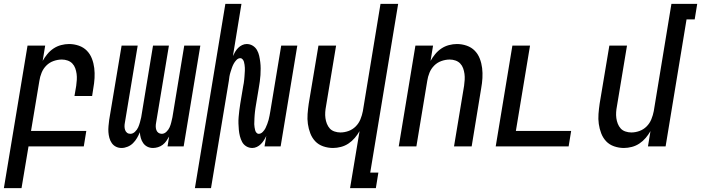

<svg xmlns="http://www.w3.org/2000/svg" viewBox="-50 -755 3615 990"><path d="M-30 215 92 -520H183L170 -441Q180 -459 194 -476Q208 -493 226 -505Q244 -517 265 -522.5Q286 -528 306 -528Q332 -528 356.5 -519.5Q381 -511 398 -493.5Q415 -476 424 -452.5Q433 -429 436 -404Q439 -379 437.5 -352.5Q436 -326 431 -299L425 -260H334L343 -313Q345 -328 346 -343.5Q347 -359 345 -374Q343 -389 338 -403Q333 -417 323 -427.5Q313 -438 298.5 -443Q284 -448 269 -448Q248 -448 226.5 -440.5Q205 -433 189 -417Q173 -401 164.5 -380Q156 -359 153 -338L110 -80H395L382 0H97L61 215Z M739 8Q723 8 710 1.5Q697 -5 688.5 -17Q680 -29 676 -43.5Q672 -58 671 -73Q665 -58 656.5 -43.5Q648 -29 636 -17Q624 -5 608 1.5Q592 8 577 8Q561 8 548 1.5Q535 -5 526.5 -17Q518 -29 514 -44Q510 -59 509 -74Q508 -89 509.5 -105Q511 -121 513 -137L577 -520H660L594 -123Q592 -113 592 -103.5Q592 -94 595 -85Q598 -76 605 -70.5Q612 -65 622 -65Q635 -65 646 -75.5Q657 -86 662.5 -98.5Q668 -111 671.5 -124Q675 -137 678 -150L739 -520H821L755 -123Q753 -113 753 -103.5Q753 -94 756 -85Q759 -76 766.5 -70.5Q774 -65 784 -65Q797 -65 808 -75.5Q819 -86 824.5 -98.5Q830 -111 833 -124Q836 -137 839 -150L900 -520H983L897 0H814L822 -51Q816 -40 808 -28.5Q800 -17 789 -8.5Q778 0 764.5 4Q751 8 739 8Z M955 215 1112 -735H1195L1151 -466Q1156 -477 1162.5 -488Q1169 -499 1178 -508Q1187 -517 1198.5 -522.5Q1210 -528 1222 -528Q1239 -528 1253 -519.5Q1267 -511 1275 -497Q1283 -483 1286.5 -467Q1290 -451 1292 -434.5Q1294 -418 1294 -401.5Q1294 -385 1293 -368Q1292 -351 1289.5 -334Q1287 -317 1284 -299L1269 -209Q1268 -201 1266.5 -193Q1265 -185 1264.5 -177Q1264 -169 1263 -161Q1262 -153 1262 -145.5Q1262 -138 1261.5 -130Q1261 -122 1261 -114.5Q1261 -107 1262.5 -99Q1264 -91 1265.5 -84Q1267 -77 1272 -71Q1277 -65 1284 -65Q1295 -65 1304.5 -74.5Q1314 -84 1319 -94.5Q1324 -105 1328 -115.5Q1332 -126 1335 -137Q1338 -148 1340 -159.5Q1342 -171 1344 -182L1400 -520H1483L1397 0H1314L1323 -54Q1318 -43 1311 -32Q1304 -21 1295 -12Q1286 -3 1274.5 2.5Q1263 8 1251 8Q1234 8 1220 -0.5Q1206 -9 1198.5 -23Q1191 -37 1187 -53Q1183 -69 1181.5 -85.5Q1180 -102 1179.5 -118.5Q1179 -135 1180.5 -152Q1182 -169 1184 -186Q1186 -203 1189 -221L1204 -311Q1206 -319 1207 -327Q1208 -335 1209 -343Q1210 -351 1210.5 -359Q1211 -367 1211.5 -374.5Q1212 -382 1212.5 -390Q1213 -398 1212.5 -405.5Q1212 -413 1211 -421Q1210 -429 1208 -436Q1206 -443 1201 -449Q1196 -455 1189 -455Q1178 -455 1169 -445.5Q1160 -436 1154.5 -425.5Q1149 -415 1145.5 -404.5Q1142 -394 1138.5 -383Q1135 -372 1133 -360.5Q1131 -349 1130 -338L1038 215Z M1755 215 1804 -79Q1794 -61 1779.5 -44Q1765 -27 1747 -15Q1729 -3 1708 2.5Q1687 8 1667 8Q1641 8 1616.5 -0.5Q1592 -9 1575.5 -26.5Q1559 -44 1550 -67.5Q1541 -91 1537.5 -116Q1534 -141 1536 -167.5Q1538 -194 1542 -221L1592 -520H1683L1631 -207Q1628 -192 1627 -176.5Q1626 -161 1628 -146Q1630 -131 1635.5 -117Q1641 -103 1650.5 -92.5Q1660 -82 1675 -77Q1690 -72 1705 -72Q1726 -72 1747 -79.5Q1768 -87 1784 -103Q1800 -119 1808.5 -140Q1817 -161 1821 -182L1912 -735H2003L1859 135H1901L1888 215Z M2006 0 2092 -520H2183L2170 -441Q2180 -459 2194 -476Q2208 -493 2226 -505Q2244 -517 2265 -522.5Q2286 -528 2306 -528Q2332 -528 2356.5 -519.5Q2381 -511 2398 -493.5Q2415 -476 2424 -452.5Q2433 -429 2436 -404Q2439 -379 2437.5 -352.5Q2436 -326 2431 -299L2382 0H2291L2343 -313Q2345 -328 2346 -343.5Q2347 -359 2345 -374Q2343 -389 2338 -403Q2333 -417 2323 -427.5Q2313 -438 2298.5 -443Q2284 -448 2269 -448Q2248 -448 2226.5 -440.5Q2205 -433 2189 -417Q2173 -401 2164.5 -380Q2156 -359 2153 -338L2097 0Z M2506 0 2592 -520H2683L2610 -80H2895L2882 0Z M3167 8Q3141 8 3116.5 -0.5Q3092 -9 3075.5 -26.5Q3059 -44 3050 -67.5Q3041 -91 3037.5 -116Q3034 -141 3036 -167.5Q3038 -194 3042 -221L3092 -520H3183L3131 -207Q3128 -192 3127 -176.5Q3126 -161 3128 -146Q3130 -131 3135.5 -117Q3141 -103 3150.5 -92.5Q3160 -82 3175 -77Q3190 -72 3205 -72Q3226 -72 3247 -79.5Q3268 -87 3284 -103Q3300 -119 3308.5 -140Q3317 -161 3321 -182L3412 -735H3545L3532 -655H3490L3382 0H3291L3304 -79Q3294 -61 3279.5 -44Q3265 -27 3247 -15Q3229 -3 3208 2.5Q3187 8 3167 8Z"/></svg>

Font: Iosevka Term Curly Md Obl
Style: Regular
Weight: 500
Italic angle: -9°
Designer: Belleve Invis
Foundry: Belleve Invis
Version: Version 32.3.0